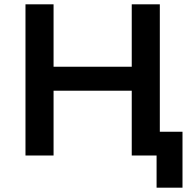

<svg xmlns="http://www.w3.org/2000/svg" viewBox="-20 -720 889 889"><path d="M720 -700V0H590V-300H228V0H98V-700H228V-411H590V-700ZM825 -110V149H705V0H593V-110Z"/></svg>

Font: Montserrat Alternates SemiBold
Style: Regular
Weight: 600
Designer: Julieta Ulanovsky
Foundry: Julieta Ulanovsky
Version: Version 7.200